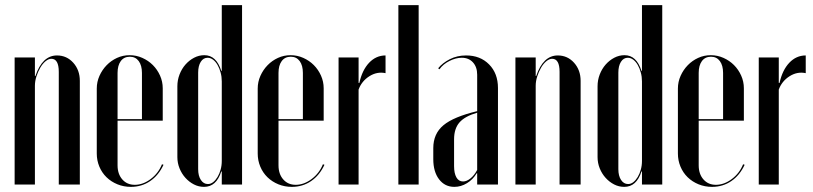

<svg xmlns="http://www.w3.org/2000/svg" viewBox="-20 -719 3169 748"><path d="M118 -423Q145 -503 202 -503Q240 -503 265.5 -474.5Q291 -446 291 -404V0H209V-439Q209 -490 180 -490Q169 -490 157.5 -480.5Q146 -471 137 -455.5Q128 -440 122 -421.5Q116 -403 116 -385V0H37V-495H116V-423Z M357 -374Q357 -400 367.5 -423.5Q378 -447 395.5 -465Q413 -483 436 -493.5Q459 -504 485 -504Q511 -504 534.5 -493.5Q558 -483 575.5 -465.5Q593 -448 603.5 -424.5Q614 -401 614 -375V-249H438V-75Q438 -41 456.5 -20Q475 1 505 1Q537 1 567 -21.5Q597 -44 611 -79L617 -77Q598 -36 565 -13.5Q532 9 490 9Q462 9 437.5 -1Q413 -11 395 -28.5Q377 -46 367 -70Q357 -94 357 -121ZM533 -255V-435Q533 -464 520.5 -481Q508 -498 486 -498Q463 -498 450.5 -481Q438 -464 438 -435V-255Z M844 -51H842Q823 9 775 9Q754 9 735.5 -0.5Q717 -10 702.5 -26Q688 -42 679.5 -63Q671 -84 671 -107V-383Q671 -407 679.5 -429Q688 -451 702.5 -467.5Q717 -484 736 -494Q755 -504 776 -504Q823 -504 842 -443H844V-699H923V0H844ZM844 -402Q844 -420 839.5 -436.5Q835 -453 827.5 -466Q820 -479 810 -486.5Q800 -494 789 -494Q772 -494 762 -478Q752 -462 752 -436V-60Q752 -34 762.5 -18Q773 -2 790 -2Q801 -2 810.5 -9.5Q820 -17 827.5 -29.5Q835 -42 839.5 -58Q844 -74 844 -92Z M984 -374Q984 -400 994.5 -423.5Q1005 -447 1022.5 -465Q1040 -483 1063 -493.5Q1086 -504 1112 -504Q1138 -504 1161.5 -493.5Q1185 -483 1202.5 -465.5Q1220 -448 1230.5 -424.5Q1241 -401 1241 -375V-249H1065V-75Q1065 -41 1083.5 -20Q1102 1 1132 1Q1164 1 1194 -21.5Q1224 -44 1238 -79L1244 -77Q1225 -36 1192 -13.5Q1159 9 1117 9Q1089 9 1064.5 -1Q1040 -11 1022 -28.5Q1004 -46 994 -70Q984 -94 984 -121ZM1160 -255V-435Q1160 -464 1147.5 -481Q1135 -498 1113 -498Q1090 -498 1077.5 -481Q1065 -464 1065 -435V-255Z M1377 -495V-396H1380Q1391 -446 1418 -474.5Q1445 -503 1482 -503V-434Q1449 -441 1419 -422Q1389 -403 1377 -370V0H1299V-495Z M1532 -699H1611V0H1532Z M1668 -142Q1668 -198 1707.5 -231Q1747 -264 1839 -286V-428Q1839 -458 1822.5 -476Q1806 -494 1779 -494Q1756 -494 1731 -481.5Q1706 -469 1692 -449L1687 -453Q1704 -474 1732.5 -488.5Q1761 -503 1796 -503Q1851 -503 1885.5 -468Q1920 -433 1920 -376V0H1839V-44H1837Q1823 -20 1799.5 -5.5Q1776 9 1750 9Q1713 9 1690.5 -20.5Q1668 -50 1668 -99ZM1784 -12Q1798 -12 1813 -24Q1828 -36 1839 -57V-280Q1791 -266 1770 -242Q1749 -218 1749 -176V-72Q1749 -44 1758 -28Q1767 -12 1784 -12Z M2069 -423Q2096 -503 2153 -503Q2191 -503 2216.5 -474.5Q2242 -446 2242 -404V0H2160V-439Q2160 -490 2131 -490Q2120 -490 2108.5 -480.5Q2097 -471 2088 -455.5Q2079 -440 2073 -421.5Q2067 -403 2067 -385V0H1988V-495H2067V-423Z M2481 -51H2479Q2460 9 2412 9Q2391 9 2372.5 -0.5Q2354 -10 2339.5 -26Q2325 -42 2316.5 -63Q2308 -84 2308 -107V-383Q2308 -407 2316.5 -429Q2325 -451 2339.5 -467.5Q2354 -484 2373 -494Q2392 -504 2413 -504Q2460 -504 2479 -443H2481V-699H2560V0H2481ZM2481 -402Q2481 -420 2476.5 -436.5Q2472 -453 2464.5 -466Q2457 -479 2447 -486.5Q2437 -494 2426 -494Q2409 -494 2399 -478Q2389 -462 2389 -436V-60Q2389 -34 2399.5 -18Q2410 -2 2427 -2Q2438 -2 2447.5 -9.5Q2457 -17 2464.5 -29.5Q2472 -42 2476.5 -58Q2481 -74 2481 -92Z M2621 -374Q2621 -400 2631.5 -423.5Q2642 -447 2659.5 -465Q2677 -483 2700 -493.5Q2723 -504 2749 -504Q2775 -504 2798.5 -493.5Q2822 -483 2839.5 -465.5Q2857 -448 2867.5 -424.5Q2878 -401 2878 -375V-249H2702V-75Q2702 -41 2720.5 -20Q2739 1 2769 1Q2801 1 2831 -21.5Q2861 -44 2875 -79L2881 -77Q2862 -36 2829 -13.5Q2796 9 2754 9Q2726 9 2701.5 -1Q2677 -11 2659 -28.5Q2641 -46 2631 -70Q2621 -94 2621 -121ZM2797 -255V-435Q2797 -464 2784.5 -481Q2772 -498 2750 -498Q2727 -498 2714.5 -481Q2702 -464 2702 -435V-255Z M3014 -495V-396H3017Q3028 -446 3055 -474.5Q3082 -503 3119 -503V-434Q3086 -441 3056 -422Q3026 -403 3014 -370V0H2936V-495Z"/></svg>

Font: Moniqa SemBd Narrow Display
Style: Regular
Weight: 600
Width: 4
Designer: Rajesh Rajput
Foundry: Rajesh Rajput
Version: Version 1.000